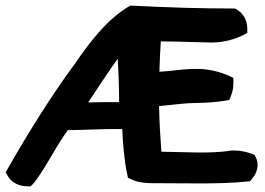

<svg xmlns="http://www.w3.org/2000/svg" viewBox="-24 -636 933 677"><path d="M-4 -28 2 -18C15 8 44 21 73 21H84L92 13C127 -26 174 -122 215 -177C286 -178 340 -182 407 -181C409 -133 415 -62 425 -20L427 -9L438 -4C468 11 505 10 539 10C641 10 750 14 848 4L858 3L864 -5C880 -22 893 -53 877 -83L873 -90C848 -101 818 -107 787 -105H786L785 -104C714 -94 628 -100 545 -101C541 -155 538 -204 537 -262C582 -267 639 -273 668 -273C703 -273 738 -276 771 -281L785 -284L790 -297C796 -312 799 -325 799 -345V-361L785 -368C754 -382 711 -394 666 -393C620 -393 580 -385 538 -383C539 -421 541 -456 543 -490C602 -490 661 -487 721 -486C765 -486 806 -498 835 -513L848 -520V-535C848 -567 831 -593 805 -606H799C679 -606 558 -610 443 -616H435C354 -570 291 -485 242 -414C159 -302 73 -164 2 -39ZM287 -275C322 -328 353 -375 391 -429C394 -382 396 -325 396 -276C359 -276 325 -276 287 -275Z"/></svg>

Font: Snowfall
Style: Blk
Weight: 900
Designer: Jasper
Foundry: Cannot Into Space Fonts
Version: Version 0.9